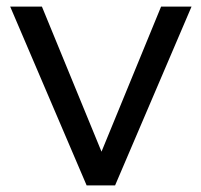

<svg xmlns="http://www.w3.org/2000/svg" viewBox="-20 -559 607 579"><path d="M241.2 0 10.7 -539.1H106.4L286.1 -101.6L465.8 -539.1H557.6L327.1 0Z"/></svg>

Font: Min Sans
Style: Regular
Weight: 400
Designer: Jinseong-Kim, NotoSansCJK, Nunito
Foundry: Jinseong-Kim
Version: Version 1.400;Glyphs 3.1.2 (3151)